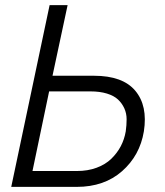

<svg xmlns="http://www.w3.org/2000/svg" viewBox="-20 -730 644 750"><path d="M23.9 0 173.8 -710H244.1L185.1 -434.1H347.2Q459.5 -434.1 508.5 -375.5Q557.6 -316.9 542 -216.8Q526.4 -122.6 456.8 -61.3Q387.2 0 279.8 0ZM106.9 -62H280.8Q322.8 -62 357.2 -74.7Q391.6 -87.4 414.6 -109.6Q437.5 -131.8 451.7 -158.7Q465.8 -185.5 471.2 -216.8Q474.6 -241.2 474.6 -264.2Q474.6 -287.1 465.6 -306.9Q456.5 -326.7 440.9 -341.3Q425.3 -356 397.7 -364.5Q370.1 -373 333 -373H171.9Z"/></svg>

Font: Rawline
Style: Italic
Weight: 400
Italic angle: -12°
Designer: Matt McInerney, Pablo Impallari, Rodrigo Fuenzalida
Foundry: Matt McInerney, Pablo Impallari, Rodrigo Fuenzalida
Version: Version 4.020;PS 004.020;hotconv 1.0.88;makeotf.lib2.5.64775